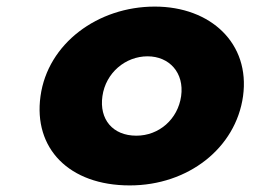

<svg xmlns="http://www.w3.org/2000/svg" viewBox="-20 -548 789 583"><path d="M103 -256C81 -98 189 15 374 15C551 15 696 -98 718 -256C740 -416 620 -528 450 -528C277 -528 125 -416 103 -256ZM291 -256C301 -327 361 -377 428 -377C494 -377 540 -327 530 -256C520 -186 463 -136 394 -136C322 -136 281 -186 291 -256Z"/></svg>

Font: Hussar Przerywany
Style: Obl
Weight: 400
Foundry: Cannot Into Space Fonts
Version: Version 0.982